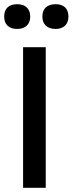

<svg xmlns="http://www.w3.org/2000/svg" viewBox="-43 -895 346 915"><path d="M67 -670V0H175V-670ZM-23 -815C-23 -780 -2 -757 39 -757C78 -757 101 -780 101 -815V-817C101 -853 78 -875 39 -875C-2 -875 -23 -853 -23 -817ZM159 -815C159 -780 181 -757 222 -757C261 -757 283 -780 283 -815V-817C283 -853 262 -875 222 -875C181 -875 159 -853 159 -817Z"/></svg>

Font: LT Wave Alt Medium
Style: Regular
Weight: 500
Designer: Daniel Lyons
Version: Version 2.5 (Glyphs App)